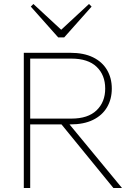

<svg xmlns="http://www.w3.org/2000/svg" viewBox="-20 -940 677 960"><path d="M115 -318V-347H337Q420 -347 463 -388.5Q506 -430 506 -497Q506 -565 463 -606Q420 -647 337 -647H115V-676H332Q399 -676 445 -653.5Q491 -631 515 -590.5Q539 -550 539 -497Q539 -444 515 -403.5Q491 -363 445 -340.5Q399 -318 332 -318ZM99 0V-676H131V0ZM547 0 276 -332 311 -338 590 0ZM425 -920 438 -907 301 -753H271L134 -907L147 -920L296 -782H276Z"/></svg>

Font: Outfit Thin
Style: Regular
Weight: 100
Designer: Rodrigo Fuenzalida
Foundry: fragTYPE
Version: Version 1.100;gftools[0.9.27]